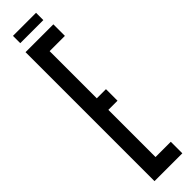

<svg xmlns="http://www.w3.org/2000/svg" viewBox="-297 -823 800 800"><g transform="rotate(-45 103.5 -422.5)"><path d="M36 -802V-845H172V-802ZM25 0V-760H189V-692H99V-414H153V-346H99V-68H189V0Z"/></g></svg>

Font: Commune Nuit Debout
Style: Regular
Weight: 400
Designer: Sébastien Marchal
Foundry: Sébastien Marchal
Version: Version 1.003;PS 1.3;hotconv 1.0.88;makeotf.lib2.5.647800